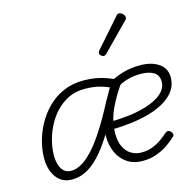

<svg xmlns="http://www.w3.org/2000/svg" viewBox="-121 -965 1130 1109"><g transform="rotate(-15 444.5 -410.5)"><path d="M51 -144Q51 -190 64.5 -242Q78 -294 105 -343Q132 -392 172 -432Q212 -472 266 -495.5Q320 -519 387 -519Q426 -519 459.5 -513Q493 -507 527.5 -494.5Q562 -482 603 -461Q555 -398 520 -324.5Q485 -251 485 -174Q485 -126 501 -94Q517 -62 544 -46Q571 -30 604 -30Q640 -30 670 -41.5Q700 -53 724 -70Q748 -87 767 -104Q776 -111 784 -110Q792 -109 798 -103Q805 -96 807.5 -87Q810 -78 800 -69Q778 -48 747.5 -27.5Q717 -7 679.5 6Q642 19 599 19Q545 19 507 -6.5Q469 -32 449 -75.5Q429 -119 429 -175Q429 -228 447 -281Q465 -334 491 -382Q517 -430 540 -465L544 -431Q511 -448 472.5 -459Q434 -470 381 -470Q314 -470 263 -438.5Q212 -407 178 -357Q144 -307 127 -251Q110 -195 110 -145Q110 -113 118 -87.5Q126 -62 142.5 -47.5Q159 -33 185 -33Q214 -33 246.5 -51Q279 -69 316 -109Q353 -149 395.5 -215Q438 -281 488 -378L526 -366Q473 -255 427 -181Q381 -107 339 -63.5Q297 -20 257.5 -1.5Q218 17 178 17Q117 17 84 -28Q51 -73 51 -144ZM879 -406Q879 -363 856.5 -330Q834 -297 795 -273Q756 -249 704 -233.5Q652 -218 591.5 -210.5Q531 -203 467 -202L482 -248Q536 -249 586.5 -255Q637 -261 679.5 -273Q722 -285 754 -302.5Q786 -320 804 -343.5Q822 -367 822 -395Q822 -435 792.5 -452.5Q763 -470 715 -470Q674 -470 636.5 -459.5Q599 -449 561 -426L548 -476Q588 -496 629.5 -507.5Q671 -519 726 -519Q792 -519 835.5 -490Q879 -461 879 -406ZM537 -625Q531 -625 522.5 -632Q514 -639 514 -646Q514 -651 515.5 -654.5Q517 -658 521 -663L665 -827Q671 -835 675.5 -837.5Q680 -840 685 -840Q692 -840 700 -835Q708 -830 713 -822.5Q718 -815 718 -808Q718 -803 716.5 -799.5Q715 -796 710 -792L555 -634Q546 -625 537 -625Z"/></g></svg>

Font: Playwrite RO ExtraLight
Style: Regular
Weight: 250
Version: Version 1.002